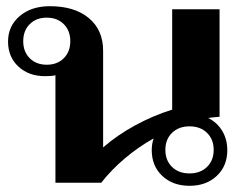

<svg xmlns="http://www.w3.org/2000/svg" viewBox="-20 -590 783 620"><path d="M714 -105Q714 -54 680 -22Q646 10 592 10Q538 10 504 -22Q470 -54 470 -105Q470 -125 476 -143Q426 -115 382.5 -78Q339 -41 307 0H159V-347Q147 -344 126 -344Q73 -344 39.5 -375Q6 -406 6 -456Q6 -506 43.5 -538Q81 -570 141 -570Q221 -570 267 -531.5Q313 -493 313 -426V-114Q359 -154 417 -185.5Q475 -217 536 -236V-560H689V-213Q665 -211 652 -209Q681 -195 697.5 -167.5Q714 -140 714 -105ZM207 -457Q207 -491 186 -512Q165 -533 131 -533Q97 -533 76 -512Q55 -491 55 -457Q55 -423 76 -402Q97 -381 131 -381Q165 -381 186 -402Q207 -423 207 -457ZM670 -106Q670 -140 648.5 -161Q627 -182 592 -182Q557 -182 535.5 -161Q514 -140 514 -106Q514 -72 535.5 -51Q557 -30 592 -30Q627 -30 648.5 -51Q670 -72 670 -106Z"/></svg>

Font: Fahkwang
Style: Bold
Weight: 700
Designer: Suppakit Chalermlarp | Katatrad Co.,Ltd.
Foundry: Cadson Demak Co.,Ltd.
Version: Version 1.000; ttfautohint (v1.6)